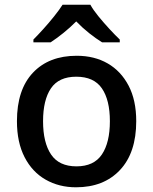

<svg xmlns="http://www.w3.org/2000/svg" viewBox="-20 -786 650 816"><path d="M559 -271Q559 -137 490 -63.5Q421 10 303 10Q231 10 174 -22.5Q117 -55 84.5 -118Q52 -181 52 -271Q52 -405 120 -477Q188 -549 306 -549Q381 -549 437.5 -516.5Q494 -484 526.5 -422Q559 -360 559 -271ZM163 -271Q163 -180 197 -129.5Q231 -79 305 -79Q379 -79 413 -129.5Q447 -180 447 -271Q447 -361 413 -410.5Q379 -460 304 -460Q230 -460 196.5 -410.5Q163 -361 163 -271ZM364 -766Q376 -744 398.5 -716.5Q421 -689 445.5 -662.5Q470 -636 489 -618V-606H414Q388 -622 359 -645Q330 -668 304 -695Q277 -668 249 -645.5Q221 -623 195 -606H122V-618Q141 -637 164.5 -663Q188 -689 210 -716.5Q232 -744 246 -766Z"/></svg>

Font: Noto Sans Nag Mundari Medium
Style: Regular
Weight: 500
Version: Version 1.000